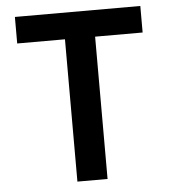

<svg xmlns="http://www.w3.org/2000/svg" viewBox="-51 -746 702 793"><g transform="rotate(-5 300.0 -350.0)"><path d="M238 0H363V-590H560V-700H40V-590H238Z"/></g></svg>

Font: CommitMonoV143 ExtLt
Style: Regular
Weight: 200
Monospace: yes
Designer: Eigil Nikolajsen
Foundry: Eigil Nikolajsen
Version: Version 1.143